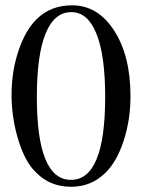

<svg xmlns="http://www.w3.org/2000/svg" viewBox="-20 -696 540 730"><path d="M253.9 -675.8Q352.1 -675.8 414.1 -579.6Q476.1 -483.4 476.1 -330.1Q476.1 -239.3 449.7 -159.4Q423.3 -79.6 379.9 -38.1Q326.2 14.2 250 14.2Q161.6 14.2 104 -54.2Q68.8 -96.2 46.4 -175Q23.9 -253.9 23.9 -335.9Q23.9 -423.8 50.3 -502.9Q76.7 -582 120.1 -624Q173.3 -675.8 253.9 -675.8ZM251 -649.9Q186.5 -649.9 153.3 -568.4Q120.1 -486.8 120.1 -327.1Q120.1 -12.2 250 -12.2Q379.9 -12.2 379.9 -328.1Q379.9 -484.9 346.9 -567.4Q314 -649.9 251 -649.9Z"/></svg>

Font: Accordance
Style: Regular
Weight: 400
Version: Version 1.1 (build May 11, 2018) Miklal Software Solutions, 